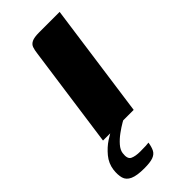

<svg xmlns="http://www.w3.org/2000/svg" viewBox="-232 -501 726 726"><g transform="rotate(-45 131.0 -137.5)"><path d="M31 0Q45 -102 59.5 -204.5Q74 -307 88 -408Q90 -425 94 -436.5Q98 -448 110.5 -454Q123 -460 149 -460H259L195 0ZM67 185Q28 185 8 176Q-12 167 -17 149Q-22 131 -19 106Q-15 76 4.5 52.5Q24 29 47.5 13.5Q71 -2 88 -9H158Q149 -6 132.5 3.5Q116 13 97.5 26.5Q79 40 65.5 55.5Q52 71 50 86Q46 115 61 122Q76 129 101 129Q121 129 130 128.5Q139 128 142 127.5Q145 127 147 127Q144 147 137.5 160Q131 173 115 179Q99 185 67 185Z"/></g></svg>

Font: Genos Thin
Style: Bold Italic
Weight: 700
Italic angle: -8°
Version: Version 1.010